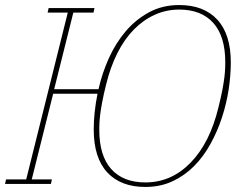

<svg xmlns="http://www.w3.org/2000/svg" viewBox="-23 -730 978 762"><path d="M554 12Q456 12 402.5 -46Q349 -104 349 -216Q349 -283 364 -358H188L103 -18H183L179 0H-3L1 -18H81L246 -680H166L170 -698H352L348 -680H268L192 -376H368Q382 -439 409 -499Q436 -559 476 -606Q516 -653 569 -681.5Q622 -710 688 -710Q786 -710 839.5 -652Q893 -594 893 -482Q893 -431 884.5 -375Q876 -319 858 -264Q840 -209 812.5 -159Q785 -109 747.5 -71Q710 -33 661.5 -10.5Q613 12 554 12ZM554 -6Q657 -6 733.5 -84.5Q810 -163 844 -304Q854 -344 859.5 -373Q865 -402 867.5 -423Q870 -444 870.5 -458.5Q871 -473 871 -483Q871 -586 823.5 -639Q776 -692 688 -692Q637 -692 591.5 -671.5Q546 -651 508.5 -613Q471 -575 443 -519.5Q415 -464 398 -394Q388 -354 382.5 -324.5Q377 -295 374.5 -274Q372 -253 371.5 -239Q371 -225 371 -215Q371 -112 418.5 -59Q466 -6 554 -6Z"/></svg>

Font: IBM Plex Serif Thin
Style: Italic
Weight: 100
Italic angle: -14°
Designer: Mike Abbink, Paul van der Laan, Pieter van Rosmalen
Foundry: Bold Monday
Version: Version 3.001